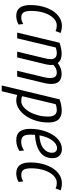

<svg xmlns="http://www.w3.org/2000/svg" viewBox="748 -1324 760 2297"><g transform="rotate(90 1128.5 -175.0)"><path d="M169 11Q40 11 40 -156Q40 -237 58.5 -306Q77 -375 110.5 -426.5Q144 -478 189.5 -506.5Q235 -535 288 -535Q311 -535 333 -531Q355 -527 374 -519L351 -459Q335 -467 318.5 -470.5Q302 -474 285 -474Q235 -474 195.5 -433Q156 -392 133 -322.5Q110 -253 110 -165Q110 -103 128.5 -76Q147 -49 191 -49Q211 -49 231 -56Q251 -63 267 -73L273 -17Q226 11 169 11Z M369 0 491 -507Q523 -518 557.5 -525Q592 -532 623 -532Q663 -532 690 -520Q717 -508 733 -485Q762 -508 796.5 -520Q831 -532 862 -532Q921 -532 952.5 -502Q984 -472 984 -408Q984 -391 981.5 -370Q979 -349 973 -324L895 0H826L902 -317Q908 -340 910.5 -360Q913 -380 913 -396Q913 -474 848 -474Q822 -474 798.5 -463Q775 -452 755 -432Q756 -426 756.5 -419Q757 -412 757 -404Q757 -376 748 -338L666 0H597L677 -332Q687 -369 687 -401Q687 -437 669.5 -455.5Q652 -474 612 -474Q598 -474 581 -470.5Q564 -467 548 -462L438 0Z M1002 185 1168 -507Q1202 -521 1239.5 -527Q1277 -533 1302 -533Q1377 -533 1411 -492.5Q1445 -452 1445 -375Q1445 -295 1423.5 -225Q1402 -155 1365 -102Q1328 -49 1280.5 -19Q1233 11 1180 11Q1149 11 1116 0L1071 185ZM1189 -49Q1225 -49 1258 -75Q1291 -101 1317 -146Q1343 -191 1358.5 -248.5Q1374 -306 1374 -370Q1374 -474 1297 -474Q1279 -474 1260 -470.5Q1241 -467 1226 -460L1130 -59Q1144 -53 1159 -51Q1174 -49 1189 -49Z M1658 11Q1584 11 1552.5 -32Q1521 -75 1521 -156Q1521 -231 1539 -299Q1557 -367 1589.5 -420.5Q1622 -474 1666.5 -504.5Q1711 -535 1764 -535Q1814 -535 1843.5 -504Q1873 -473 1872 -420Q1870 -322 1794 -270.5Q1718 -219 1593 -213Q1590 -189 1590 -162Q1590 -95 1611 -71.5Q1632 -48 1678 -48Q1704 -48 1731 -57.5Q1758 -67 1779 -83L1786 -28Q1761 -11 1728.5 0Q1696 11 1658 11ZM1599 -266Q1702 -271 1754.5 -313.5Q1807 -356 1807 -415Q1807 -444 1792.5 -460.5Q1778 -477 1752 -477Q1718 -477 1687 -450Q1656 -423 1633 -375.5Q1610 -328 1599 -266Z M2052 11Q1923 11 1923 -156Q1923 -237 1941.5 -306Q1960 -375 1993.5 -426.5Q2027 -478 2072.5 -506.5Q2118 -535 2171 -535Q2194 -535 2216 -531Q2238 -527 2257 -519L2234 -459Q2218 -467 2201.5 -470.5Q2185 -474 2168 -474Q2118 -474 2078.5 -433Q2039 -392 2016 -322.5Q1993 -253 1993 -165Q1993 -103 2011.5 -76Q2030 -49 2074 -49Q2094 -49 2114 -56Q2134 -63 2150 -73L2156 -17Q2109 11 2052 11Z"/></g></svg>

Font: Ubuntu Sans Condensed
Style: Italic
Weight: 400
Width: 3
Italic angle: -13.5°
Designer: Dalton Maag Ltd
Foundry: Dalton Maag Ltd
Version: Version 1.006; ttfautohint (v1.8.4.7-5d5b)